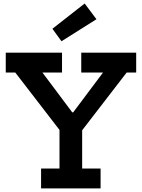

<svg xmlns="http://www.w3.org/2000/svg" viewBox="-20 -1048 790 1068"><path d="M684.5 -644.5 431 -315.5H318.5L65 -644.5H12V-755H325V-644.5H216L414.5 -379.5L329.5 -423H427.5L354.5 -379.5L553 -644.5H432V-755H737.5V-644.5ZM437 -396V-110.5H539.5V0H208.5V-110.5H311V-396ZM451 -1028.5 516.5 -941 322 -818.5 271.5 -888Z"/></svg>

Font: Hepta Slab ExtraLight SemiBold
Style: Regular
Weight: 600
Version: Version 1.102